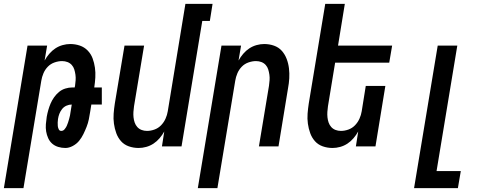

<svg xmlns="http://www.w3.org/2000/svg" viewBox="-52 -755 2572 990"><path d="M-32 215 90 -520H191L178 -443Q188 -461 202 -477.5Q216 -494 233.5 -505.5Q251 -517 271 -522.5Q291 -528 310 -528Q336 -528 359.5 -520Q383 -512 400 -494.5Q417 -477 425.5 -454Q434 -431 437.5 -406Q441 -381 439.5 -355.5Q438 -330 434 -304H473V-216H419L413 -179Q410 -159 406 -139.5Q402 -120 394.5 -101Q387 -82 378 -63.5Q369 -45 356 -29Q343 -13 323.5 -2.5Q304 8 285 8Q266 8 248 2.5Q230 -3 217 -14.5Q204 -26 196.5 -42.5Q189 -59 186 -77Q183 -95 184.5 -114.5Q186 -134 189 -153Q192 -170 197 -187.5Q202 -205 209 -221.5Q216 -238 227 -253.5Q238 -269 252.5 -281Q267 -293 285 -298.5Q303 -304 320 -304H333L335 -313Q337 -327 338 -341.5Q339 -356 337 -370Q335 -384 331 -397Q327 -410 318 -420Q309 -430 296 -435Q283 -440 268 -440Q249 -440 229 -433Q209 -426 194.5 -411Q180 -396 172 -377Q164 -358 161 -339L69 215ZM264 -80Q274 -80 281 -88.5Q288 -97 292 -105.5Q296 -114 299 -123.5Q302 -133 304.5 -142Q307 -151 309 -160Q311 -169 312 -179L318 -216Q304 -216 290.5 -210Q277 -204 268 -192.5Q259 -181 254 -168Q249 -155 247 -141Q246 -132 245.5 -123Q245 -114 246 -105Q247 -96 251 -88Q255 -80 264 -80Z M663 8Q636 8 612 -0.5Q588 -9 572 -27Q556 -45 547.5 -68.5Q539 -92 535.5 -117.5Q532 -143 534 -169Q536 -195 540 -221L590 -520H691L639 -207Q637 -193 636 -178.5Q635 -164 636.5 -150Q638 -136 642.5 -123Q647 -110 656 -100Q665 -90 678 -85Q691 -80 706 -80Q725 -80 744.5 -87Q764 -94 778.5 -109Q793 -124 801.5 -143Q810 -162 813 -181L904 -735H1044L1030 -647H991L884 0H783L795 -77Q785 -59 771 -42.5Q757 -26 739.5 -14.5Q722 -3 702 2.5Q682 8 663 8Z M968 215 1090 -520H1191L1178 -443Q1188 -461 1202 -477.5Q1216 -494 1233.5 -505.5Q1251 -517 1271 -522.5Q1291 -528 1310 -528Q1337 -528 1361 -519.5Q1385 -511 1401 -493Q1417 -475 1426 -451.5Q1435 -428 1438 -402.5Q1441 -377 1439.5 -351Q1438 -325 1433 -299L1384 0H1283L1335 -313Q1337 -327 1338 -341.5Q1339 -356 1337 -370Q1335 -384 1331 -397Q1327 -410 1318 -420Q1309 -430 1296 -435Q1283 -440 1268 -440Q1249 -440 1229 -433Q1209 -426 1194.5 -411Q1180 -396 1172 -377Q1164 -358 1161 -339L1069 215Z M1663 8Q1636 8 1612 -0.5Q1588 -9 1572 -27Q1556 -45 1547.5 -68.5Q1539 -92 1535.5 -117.5Q1532 -143 1534 -169Q1536 -195 1540 -221L1625 -735H1726L1691 -520H1970L1955 -432H1676L1639 -207Q1637 -193 1636 -178.5Q1635 -164 1636.5 -150Q1638 -136 1642.5 -123Q1647 -110 1656 -100Q1665 -90 1678 -85Q1691 -80 1706 -80Q1725 -80 1744.5 -87Q1764 -94 1778.5 -109Q1793 -124 1801.5 -143Q1810 -162 1813 -181L1834 -312H1935L1884 0H1783L1795 -77Q1785 -59 1771 -42.5Q1757 -26 1739.5 -14.5Q1722 -3 1702 2.5Q1682 8 1663 8Z M2083 215 2205 -520H2306L2199 127H2324L2309 215Z"/></svg>

Font: Iosevka Term Curly Semibold
Style: Italic
Weight: 600
Italic angle: -9°
Designer: Belleve Invis
Foundry: Belleve Invis
Version: Version 32.3.0